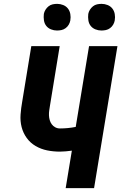

<svg xmlns="http://www.w3.org/2000/svg" viewBox="-20 -974 640 994"><path d="M320 0 352 -194Q336 -192 320.5 -190.5Q305 -189 290 -189Q256 -189 224 -195.5Q192 -202 164.5 -218Q137 -234 118.5 -259.5Q100 -285 92 -316Q84 -347 86.5 -381Q89 -415 95 -448L142 -735H289L239 -429Q237 -416 235 -403Q233 -390 233.5 -377Q234 -364 237.5 -352Q241 -340 248 -330.5Q255 -321 266 -315Q277 -309 290 -309Q311 -309 331.5 -311Q352 -313 372 -317L441 -735H588L467 0ZM505 -816Q489 -816 474 -822Q459 -828 449.5 -840Q440 -852 437.5 -868.5Q435 -885 437 -902Q439 -913 445.5 -923.5Q452 -934 461.5 -941.5Q471 -949 482.5 -951.5Q494 -954 506 -954Q522 -954 537 -948Q552 -942 561.5 -930Q571 -918 574 -901.5Q577 -885 574 -868Q572 -857 566 -846.5Q560 -836 550 -828.5Q540 -821 528.5 -818.5Q517 -816 505 -816ZM275 -816Q259 -816 244 -822Q229 -828 219.5 -840Q210 -852 207.5 -868.5Q205 -885 207 -902Q209 -913 215.5 -923.5Q222 -934 231.5 -941.5Q241 -949 252.5 -951.5Q264 -954 276 -954Q292 -954 307 -948Q322 -942 331.5 -930Q341 -918 344 -901.5Q347 -885 344 -868Q342 -857 336 -846.5Q330 -836 320 -828.5Q310 -821 298.5 -818.5Q287 -816 275 -816Z"/></svg>

Font: Iosevka Aile Heavy
Style: Italic
Weight: 900
Italic angle: -9°
Designer: Belleve Invis
Foundry: Belleve Invis
Version: Version 31.1.0; ttfautohint (v1.8.4)